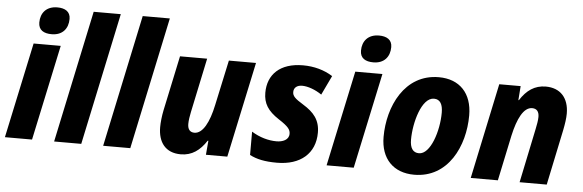

<svg xmlns="http://www.w3.org/2000/svg" viewBox="-49 -928 3338 1100"><g transform="rotate(5 1619.5 -378.5)"><path d="M221 -611C283 -611 316 -651 316 -707C316 -750 284 -767 241 -767C178 -767 145 -727 145 -672C145 -628 176 -611 221 -611ZM6 0H162L279 -549H123Z M289 0H445L606 -760H450Z M571 0H727L888 -760H732Z M1018 10C1082 10 1128 -24 1165 -81H1169L1162 0H1285L1402 -549H1246L1190 -289C1169 -188 1133 -120 1085 -120C1060 -120 1046 -136 1046 -167C1046 -187 1050 -213 1055 -236L1121 -549H965L898 -233C891 -199 887 -162 887 -135C887 -49 929 10 1018 10Z M1571 10C1706 10 1790 -62 1790 -182C1790 -255 1754 -297 1692 -335C1643 -365 1629 -379 1629 -402C1629 -428 1649 -442 1677 -442C1710 -442 1754 -426 1790 -401L1843 -512C1794 -543 1736 -559 1672 -559C1540 -559 1470 -489 1470 -384C1470 -322 1496 -281 1560 -239C1619 -201 1629 -184 1629 -161C1629 -126 1593 -112 1558 -112C1511 -112 1461 -126 1414 -155V-21C1454 0 1501 10 1571 10Z M2071 -611C2133 -611 2166 -651 2166 -707C2166 -750 2134 -767 2091 -767C2028 -767 1995 -727 1995 -672C1995 -628 2026 -611 2071 -611ZM1856 0H2012L2129 -549H1973Z M2360 10C2555 10 2645 -179 2645 -356C2645 -483 2573 -559 2453 -559C2256 -559 2167 -365 2167 -191C2167 -65 2241 10 2360 10ZM2377 -115C2342 -115 2325 -141 2325 -189C2325 -287 2365 -434 2436 -434C2472 -434 2487 -405 2487 -358C2487 -252 2443 -115 2377 -115Z M2685 0H2841L2896 -261C2918 -361 2952 -429 3001 -429C3027 -429 3041 -413 3041 -382C3041 -362 3036 -336 3031 -312L2966 0H3122L3189 -320C3196 -355 3201 -388 3201 -415C3201 -506 3151 -559 3068 -559C3004 -559 2958 -526 2921 -468H2918L2924 -549H2801Z"/></g></svg>

Font: Noto Sans SemiCondensed ExtraBold
Style: Italic
Weight: 800
Width: 4
Italic angle: -12°
Designer: Monotype Design Team
Foundry: Monotype Imaging Inc.
Version: Version 2.013